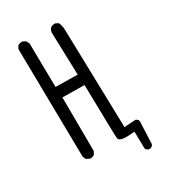

<svg xmlns="http://www.w3.org/2000/svg" viewBox="-205 -844 910 1036"><g transform="rotate(-30 250.0 -325.5)"><path d="M441.9 -60.5Q437 -71.8 425.8 -76.7L354 -72.3L338.4 -686.5Q338.4 -712.9 327.6 -734.9L310.5 -743.7Q307.6 -744.1 303.2 -744.1Q298.8 -744.1 292.2 -742.2Q285.6 -740.2 279.3 -735.4Q271 -724.6 269 -710.9L276.9 -443.8L140.1 -445.8L136.2 -719.7L125.5 -738.8L108.4 -747.6Q105.5 -748 102.5 -748Q99.6 -748 95.2 -747.1Q85.4 -746.1 77.6 -739.3L68.8 -721.7L78.6 -51.3Q80.6 -37.1 88.9 -26.9L106.4 -18.1Q108.9 -17.6 111.3 -17.6Q127 -17.6 137.2 -26.4L146 -43.9L144 -378.4L280.8 -376.5Q286.6 -57.1 289.1 -41Q292 -21 338.4 -21Q356.9 -21 388.2 -24.4L390.1 81.1Q395 92.3 406.2 97.2H419.9Q431.2 92.3 436 81.1Z"/></g></svg>

Font: Bakudai
Style: Light
Weight: 300
Version: Version 1.48